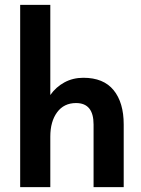

<svg xmlns="http://www.w3.org/2000/svg" viewBox="-20 -770 582 790"><path d="M63 -750H187V-379Q210 -412 245 -431Q280 -450 323 -450Q406 -450 447.5 -399Q489 -348 489 -258V0H365V-258Q365 -346 293 -346Q243 -346 215 -308Q187 -270 187 -208V0H63Z"/></svg>

Font: Teachers SemiBold
Style: Regular
Weight: 600
Designer: Alfredo Marco Pradil & Chank Diesel
Version: Version 0.009